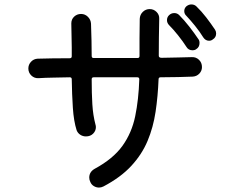

<svg xmlns="http://www.w3.org/2000/svg" viewBox="-20 -816 1040 867"><path d="M951 -682Q956 -674 956 -665Q956 -647 941 -638Q934 -632 924 -632Q908 -632 898 -647Q882 -673 861 -699Q840 -725 822 -744Q812 -753 812 -766Q812 -778 821 -787Q832 -796 844 -796Q858 -796 867 -787Q890 -765 911.5 -737Q933 -709 951 -682ZM846 -558Q865 -559 878.5 -546Q892 -533 892 -513Q892 -496 880 -483.5Q868 -471 850 -470Q822 -469 784.5 -468Q747 -467 705 -467Q696 -467 696 -458Q693 -381 682.5 -311Q672 -241 646.5 -180Q621 -119 573 -67Q525 -15 447 26Q437 31 427 31Q415 31 404 24.5Q393 18 388 6Q383 -4 383 -14Q383 -40 408 -54Q491 -99 533 -157.5Q575 -216 590.5 -291Q606 -366 609 -458Q609 -467 600 -467H403Q394 -467 394 -458Q394 -394 397 -345Q400 -296 411 -254Q412 -251 412.5 -248Q413 -245 413 -242Q413 -225 400.5 -212.5Q388 -200 368 -200Q354 -200 342.5 -207.5Q331 -215 326 -228Q313 -269 309 -329Q305 -389 304 -458Q304 -467 295 -467Q255 -466 220 -465.5Q185 -465 154 -463Q135 -462 121.5 -475Q108 -488 108 -507Q108 -524 120 -537Q132 -550 150 -551Q182 -552 218.5 -552.5Q255 -553 295 -553Q304 -553 304 -562V-602Q304 -631 303 -657.5Q302 -684 302 -710Q302 -729 315 -741Q328 -753 346 -753Q364 -753 377 -740Q390 -727 391 -709Q394 -627 394 -563Q394 -554 403 -554H601Q610 -554 610 -563Q610 -602 610 -644Q610 -686 611 -731Q612 -750 625 -762.5Q638 -775 656 -775Q674 -775 687 -762Q700 -749 699 -731Q698 -688 697.5 -646Q697 -604 697 -564Q697 -555 710 -555Q751 -556 785 -556.5Q819 -557 846 -558ZM822 -604Q806 -629 784.5 -656Q763 -683 744 -702Q734 -712 734 -725Q734 -738 743 -747Q753 -757 767 -757Q780 -757 789 -748Q812 -725 835 -695.5Q858 -666 876 -639Q881 -633 881 -622Q881 -603 866 -594Q860 -589 849 -589Q831 -589 822 -604Z"/></svg>

Font: Kiwi Maru Medium
Style: Regular
Weight: 500
Designer: Hiroki-Chan
Version: Version 1.100